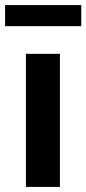

<svg xmlns="http://www.w3.org/2000/svg" viewBox="-41 -736 340 756"><path d="M61 0V-524H195V0ZM-21 -633V-716H279V-633Z"/></svg>

Font: Raleway Thin
Style: Bold
Weight: 700
Version: Version 4.026